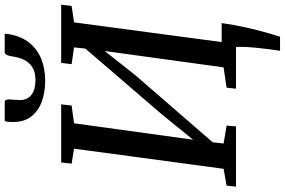

<svg xmlns="http://www.w3.org/2000/svg" viewBox="-217 -806 1210 816"><g transform="rotate(-90 388.0 -398.0)"><path d="M580.1 187.2Q582.9 169.7 586.4 143.8Q589.8 117.8 592.6 90Q595.4 62.3 596.5 38.2Q597.6 14.1 595.8 0L543.5 -60.9H697.9Q690.6 -7.9 679.5 41.4Q668.5 90.7 657.6 128.7Q646.7 166.7 640.1 187.2ZM2.8 0 6.8 -40 78.5 -52.7 164.2 -688.3 100.4 -698.6 105.6 -743H352.4L347.5 -698.6L272 -688.3L196.7 -142.2L177.5 -152L311.2 -316.6L619.5 -675.1L584.3 -592.4L594.6 -688.3L523.2 -698.6L528.8 -743H776.2L770.8 -698.6L701 -688.3L616.1 -52.7L688.8 -40L685.1 0H419L423.4 -40L509.7 -52.7L585 -599.7L606.3 -592.3L475.8 -427.1L161.3 -64.5L195 -131.8L186 -52.7L262.2 -40L258.8 0ZM362.4 -983Q369.6 -983 371.6 -976.8Q373.7 -970.5 373.4 -961.8Q373 -952.4 371.9 -940.1Q370.7 -927.9 370.7 -918.4Q370.7 -886.3 393.1 -869.3Q415.5 -852.2 455.3 -852.2Q488.3 -852.2 509.2 -865Q530.1 -877.8 541.2 -899.6Q552.3 -921.4 555.8 -948.7Q557.6 -961.9 561.7 -972.4Q565.7 -983 575.3 -983H652.3Q652.3 -979.3 652 -974.9Q651.8 -970.5 650.4 -963.2Q641.2 -911.6 613.8 -877.8Q586.5 -844.1 545.3 -827.5Q504 -811 452.4 -811Q403.4 -811 363.7 -825.6Q323.9 -840.3 300.7 -870.5Q277.4 -900.7 277.4 -947.6Q277.4 -956.3 277.9 -965.2Q278.4 -974.2 281.5 -983Z"/></g></svg>

Font: Merriweather 7pt Light
Style: Italic
Weight: 300
Italic angle: -7.8°
Designer: Eben Sorkin
Foundry: Eben Sorkin
Version: Version 2.200;gftools[0.9.31]